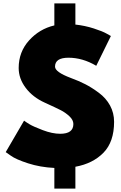

<svg xmlns="http://www.w3.org/2000/svg" viewBox="-20 -983 718 1141"><path d="M91 -579Q91 -674 152.5 -742.5Q214 -811 303 -832V-963H428V-837Q484 -831 537 -814Q590 -797 614 -783L639 -769L552 -592Q471 -640 387 -640Q307 -640 307 -587Q307 -555 400 -520Q449 -502 487 -482.5Q525 -463 567.5 -431.5Q610 -400 634 -356Q658 -312 658 -259Q658 -140 595 -75.5Q532 -11 428 8V138H303V15Q219 11 146.5 -12.5Q74 -36 44 -58L14 -79L123 -266Q135 -257 156.5 -244Q178 -231 234.5 -209.5Q291 -188 338 -188Q416 -188 416 -246Q416 -270 392.5 -292Q369 -314 340.5 -328.5Q312 -343 246 -373Q175 -405 133 -460.5Q91 -516 91 -579Z"/></svg>

Font: Spartan MB
Style: Regular
Weight: 900
Designer: Matt Bailey
Foundry: Matt Bailey
Version: Version 001.001